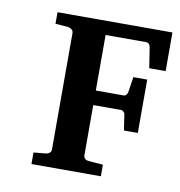

<svg xmlns="http://www.w3.org/2000/svg" viewBox="-59 -497 518 552"><g transform="rotate(10 200.5 -220.5)"><path d="M401.4 -329.1H353.5L344.2 -389.2Q343.3 -394 340.3 -397.7Q337.4 -401.4 332.5 -401.4H213.4V-239.3H294.9Q299.3 -239.3 302.7 -243.4Q306.2 -247.6 306.2 -251L313 -295.9H353.5V-140.1H313L306.2 -185.1Q306.2 -189 302.5 -192.9Q298.8 -196.8 294.9 -196.8H213.4V-50.8Q213.4 -43.9 217.5 -40.3Q221.7 -36.6 227.5 -36.1L270.5 -32.7V1H67.9V-32.7L103.5 -36.1Q109.4 -36.6 114 -40.3Q118.7 -43.9 118.7 -50.8V-390.1Q118.7 -396.5 114 -400.4Q109.4 -404.3 103.5 -405.3L65.9 -408.2V-441.9H401.4Z"/></g></svg>

Font: MANDARAM
Style: Book
Weight: 400
Designer: CLT@C-DIT
Version: Version 1.28